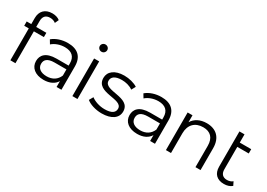

<svg xmlns="http://www.w3.org/2000/svg" viewBox="2 -1534 3236 2325"><g transform="rotate(30 1619.5 -371.0)"><path d="M273 -687C303 -687 331 -678 351 -661L375 -714C349 -736 309 -747 270 -747C167 -747 111 -685 111 -591V-506H47V-446H111V0H182V-446H322V-506H180V-588C180 -653 212 -687 273 -687Z M612 -530C529 -530 451 -504 398 -459L430 -406C473 -444 537 -468 605 -468C703 -468 754 -419 754 -329V-297H587C436 -297 384 -229 384 -148C384 -57 457 5 576 5C663 5 725 -28 757 -82V0H825V-326C825 -462 748 -530 612 -530ZM587 -51C503 -51 454 -89 454 -150C454 -204 487 -244 589 -244H754V-158C726 -89 667 -51 587 -51Z M1014 -641C1044 -641 1066 -664 1066 -693C1066 -720 1043 -742 1014 -742C985 -742 962 -719 962 -692C962 -664 985 -641 1014 -641ZM978 0H1049V-526H978Z M1388 5C1525 5 1605 -54 1605 -145C1605 -347 1264 -240 1264 -382C1264 -432 1306 -469 1401 -469C1455 -469 1510 -456 1556 -424L1587 -481C1543 -511 1469 -530 1401 -530C1267 -530 1193 -466 1193 -380C1193 -172 1534 -280 1534 -143C1534 -91 1493 -57 1393 -57C1319 -57 1248 -83 1206 -116L1174 -60C1217 -23 1301 5 1388 5Z M1920 -530C1837 -530 1759 -504 1706 -459L1738 -406C1781 -444 1845 -468 1913 -468C2011 -468 2062 -419 2062 -329V-297H1895C1744 -297 1692 -229 1692 -148C1692 -57 1765 5 1884 5C1971 5 2033 -28 2065 -82V0H2133V-326C2133 -462 2056 -530 1920 -530ZM1895 -51C1811 -51 1762 -89 1762 -150C1762 -204 1795 -244 1897 -244H2062V-158C2034 -89 1975 -51 1895 -51Z M2554 -530C2463 -530 2392 -493 2354 -429V-526H2286V0H2357V-276C2357 -396 2428 -466 2541 -466C2641 -466 2699 -409 2699 -298V0H2770V-305C2770 -456 2682 -530 2554 -530Z M3184 -83C3164 -65 3135 -56 3106 -56C3047 -56 3015 -90 3015 -152V-466H3175V-526H3015V-641H2944V-148C2944 -51 2999 5 3098 5C3139 5 3181 -7 3209 -32Z"/></g></svg>

Font: Talent
Style: Regular
Weight: 400
Designer: Mike Powis
Version: Version 1.001;hotconv 1.0.109;makeotfexe 2.5.65596